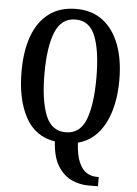

<svg xmlns="http://www.w3.org/2000/svg" viewBox="-62 -772 751 1050"><g transform="rotate(5 313.5 -247.0)"><path d="M462 231Q415 231 370.5 210.5Q326 190 295.5 141Q265 92 260 7Q151 -10 98 -108Q45 -206 45 -359Q45 -470 74.5 -552Q104 -634 164 -679.5Q224 -725 315 -725Q401 -725 460.5 -679.5Q520 -634 551 -551.5Q582 -469 582 -358Q582 -214 531.5 -118Q481 -22 386 3Q390 73 407.5 111.5Q425 150 450 165Q475 180 503 180H516V231ZM314 -48Q393 -48 424.5 -130Q456 -212 456 -358Q456 -504 424.5 -585.5Q393 -667 315 -667Q237 -667 204 -585.5Q171 -504 171 -358Q171 -212 203.5 -130Q236 -48 314 -48Z"/></g></svg>

Font: Noto Serif Tamil ExtraCondensed SemiBold
Style: Italic
Weight: 600
Width: 2
Italic angle: -12°
Designer: Indian Type Foundry, Tom Grace, and the Monotype Design Team
Foundry: Monotype Imaging Inc.
Version: Version 2.003; ttfautohint (v1.8.4.7-5d5b)